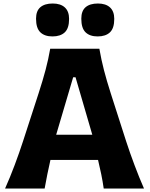

<svg xmlns="http://www.w3.org/2000/svg" viewBox="-20 -1080 859 1100"><path d="M9.1 0H235.8Q242.7 -39.2 251.1 -80.9Q259.4 -122.6 269 -163.9H541.7Q551.4 -123.5 560 -81.9Q568.5 -40.2 574.2 0H804.9Q776.9 -64.1 750.7 -134Q724.4 -203.9 702.8 -270.3L614.4 -545.6Q591 -618.8 575.6 -678.3Q560.2 -737.8 549.3 -800.8H267.6Q257.2 -740.4 241.3 -680.4Q225.4 -620.4 201.2 -545.7L112 -271Q91.1 -206.7 64.5 -135.5Q37.9 -64.3 9.1 0ZM508.8 -307.9H301.8L399.1 -637.2H412.8ZM539.4 -871.3Q585.1 -871.3 609.9 -894.7Q634.6 -918.1 634.6 -971.7Q634.6 -1015.1 610.3 -1037.5Q585.9 -1059.9 540.9 -1059.9Q495.3 -1059.9 470.5 -1038.8Q445.8 -1017.7 445.8 -972.8Q445.8 -918.6 470.2 -894.9Q494.6 -871.3 539.4 -871.3ZM280.6 -871.3Q326.3 -871.3 351.1 -894.7Q375.8 -918.1 375.8 -971.7Q375.8 -1015.1 351.4 -1037.5Q327 -1059.9 281.9 -1059.9Q236.3 -1059.9 211.4 -1038.8Q186.5 -1017.7 186.5 -972.8Q186.5 -918.6 211.2 -894.9Q235.8 -871.3 280.6 -871.3Z"/></svg>

Font: Pinar FD VF
Style: Regular
Weight: 300
Designer: Amin Abedi
Version: Version 2.000